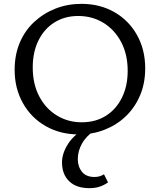

<svg xmlns="http://www.w3.org/2000/svg" viewBox="-20 -688 830 997"><path d="M389 10Q293 10 217.5 -33Q142 -76 99 -152.5Q56 -229 56 -325Q56 -403 82.5 -466Q109 -529 157.5 -574Q206 -619 268.5 -643.5Q331 -668 403 -668Q499 -668 574 -625Q649 -582 691.5 -506Q734 -430 734 -333Q734 -255 707 -192Q680 -129 633 -84Q586 -39 523.5 -14.5Q461 10 389 10ZM404 -53Q476 -53 529.5 -86.5Q583 -120 613 -180.5Q643 -241 643 -320Q643 -406 609 -470Q575 -534 517 -569.5Q459 -605 386 -605Q317 -605 263.5 -572Q210 -539 180 -478.5Q150 -418 150 -338Q150 -252 183.5 -188Q217 -124 275 -88.5Q333 -53 404 -53ZM444 289Q376 289 339 253Q302 217 302 155Q302 107 335.5 56Q369 5 446 -36L475 -14Q428 18 406 57Q384 96 384 138Q384 177 405.5 204Q427 231 471 231Q485 231 497 227.5Q509 224 520 217L541 259Q520 274 497 281.5Q474 289 444 289Z"/></svg>

Font: Ysabeau Office Medium
Style: Regular
Weight: 500
Designer: Christian Thalmann (Catharsis Fonts)
Version: Version 2.001;gftools[0.9.30]; featfreeze: tnum,lnum,ss02